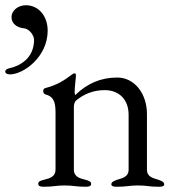

<svg xmlns="http://www.w3.org/2000/svg" viewBox="-41 -710 670 733"><path d="M-3 -426C48 -426 141 -492 141 -593C141 -649 106 -690 58 -690C29 -690 3 -671 3 -644C3 -622 21 -605 50 -602C72 -600 89 -574 89 -558C89 -488 36 -458 -7 -449C-16 -447 -21 -442 -21 -437C-21 -431 -15 -426 -3 -426ZM125 3C165 3 171 -2 206 -2C241 -2 247 3 287 3C300 3 307 0 307 -8C307 -16 300 -20 284 -24C264 -29 241 -35 241 -62V-303C241 -311 244 -321 249 -326C277 -349 312 -366 360 -366C414 -365 450 -330 450 -272V-62C450 -35 427 -30 407 -24C396 -20 384 -16 384 -6C384 2 397 3 404 3C444 3 451 -2 486 -2C521 -2 526 3 566 3C574 3 586 2 586 -6C586 -16 574 -20 563 -24C543 -30 520 -35 520 -62V-275C520 -353 472 -414 407 -414C344 -414 293 -392 246 -347C245 -348 244 -353 244 -359C244 -378 249 -414 249 -423C249 -427 247 -430 244 -430C240 -430 237 -428 233 -425C205 -404 179 -386 133 -374C127 -373 124 -369 124 -362C124 -354 128 -351 134 -349C168 -340 171 -313 171 -277V-62C171 -35 148 -29 128 -24C113 -20 105 -18 105 -8C105 0 113 3 125 3Z"/></svg>

Font: EB Garamond
Style: Regular
Weight: 400
Designer: Georg Duffner and Octavio Pardo
Foundry: Georg Duffner
Version: Version 1.000;PS 001.000;hotconv 1.0.88;makeotf.lib2.5.64775